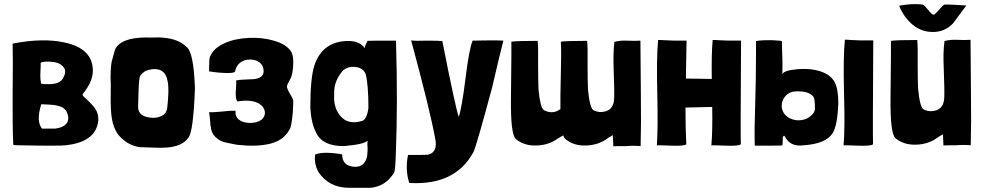

<svg xmlns="http://www.w3.org/2000/svg" viewBox="-20 -692 4665 912"><path d="M243 -396Q194 -404 173 -394Q174 -388 172 -349Q170 -316 176 -294Q259 -285 278 -318Q296 -348 286 -367Q272 -390 243 -396ZM253 -190Q239 -194 215 -195Q182 -196 176 -197Q151 -116 179 -82L181 -81Q236 -81 241 -81Q276 -85 293 -102Q314 -125 296 -162Q282 -185 253 -190ZM294 -2Q266 2 64 -2Q48 -2 43 -4Q39 -93 40 -244Q42 -418 40 -484L41 -485Q183 -513 288 -490Q421 -461 421 -356Q421 -304 374 -247Q369 -240 379 -232Q420 -195 432 -176Q454 -142 444 -102Q424 -17 294 -2Z M526 -456Q553 -514 676 -514Q689 -513 715 -514Q740 -515 754 -513Q826 -508 865 -470Q900 -447 906 -272Q898 -61 874 -37Q845 4 770 9Q745 11 704 9L642 7Q591 -2 556 -37Q511 -77 507 -172Q505 -197 506 -252Q507 -302 505 -325Q505 -366 510 -397ZM642 -318Q639 -294 638 -255Q637 -205 636 -188Q634 -146 679 -136Q719 -126 751 -143Q768 -151 774 -176Q784 -266 777 -302Q766 -379 685 -360Q664 -354 651 -338Q645 -333 642 -318Z M978 -118Q976 -145 973 -158Q973 -159 974 -159H975Q993 -158 1033 -162Q1074 -167 1097 -166H1098L1099 -165Q1096 -140 1113 -125Q1128 -112 1154 -109Q1179 -106 1202 -113Q1225 -121 1233 -136Q1242 -152 1236 -170Q1229 -189 1210 -200Q1174 -221 1107 -210Q1098 -224 1100 -259Q1103 -301 1102 -309V-310Q1114 -313 1141 -314Q1175 -315 1185 -316Q1235 -321 1232 -358Q1231 -382 1212 -396Q1194 -409 1169 -409Q1143 -410 1123 -396Q1102 -381 1097 -354Q1095 -342 1036 -346Q1017 -347 994 -350Q973 -353 973 -353V-354Q973 -414 977 -421Q993 -463 1047 -487Q1096 -509 1162 -512Q1226 -515 1280 -499Q1337 -483 1360 -451Q1373 -435 1373 -399Q1373 -341 1358 -315Q1343 -289 1343 -281Q1343 -271 1358 -245Q1374 -220 1373 -209Q1373 -197 1371 -160Q1365 -91 1355 -76Q1327 -25 1262 -9Q1199 6 1109 -4Q1105 -4 1057 -14Q1028 -20 1013 -33Q986 -53 982 -84Q979 -96 978 -118Z M1567 -228Q1567 -177 1597 -141Q1634 -97 1701 -118Q1723 -126 1730 -179Q1730 -289 1717 -340Q1705 -370 1668 -374Q1634 -378 1609 -357Q1576 -319 1569 -276Q1567 -267 1567 -237ZM1637 200Q1544 200 1493 126Q1471 86 1477 42Q1515 26 1605 41Q1605 94 1659 100Q1712 105 1724 50Q1727 17 1726 11Q1724 -6 1726 -24Q1710 -6 1612 2Q1512 2 1482 -61Q1459 -104 1454 -178Q1454 -321 1473 -380Q1509 -490 1621 -497Q1697 -502 1720 -450Q1703 -458 1726 -498Q1735 -499 1861 -499Q1870 -198 1860 43Q1858 119 1851 130Q1810 194 1740 200Z M2159 -137Q2173 -175 2191 -318Q2208 -458 2225 -499L2294 -500Q2338 -501 2371 -499Q2356 -442 2318 -278Q2242 5 2229 30Q2143 190 1924 177Q1904 116 1918 44Q2010 44 2012 43Q2057 33 2049 -24Q2025 -160 1933 -500Q1957 -497 2009 -499Q2059 -499 2081 -497Q2144 -178 2159 -137Z M2866 -35Q2823 -3 2766 -1Q2705 2 2665 -32Q2659 -38 2655 -49L2631 -35Q2588 -3 2531 -1Q2470 2 2430 -32Q2405 -55 2407 -225Q2410 -485 2409 -494Q2436 -498 2534 -498Q2537 -468 2536 -386Q2536 -302 2538 -266Q2546 -182 2563 -169Q2564 -168 2565 -168Q2567 -167 2567 -167Q2608 -148 2642 -174Q2641 -223 2644 -343Q2647 -452 2644 -494Q2671 -498 2769 -498Q2772 -468 2771 -386Q2771 -302 2773 -266Q2781 -182 2798 -169Q2799 -168 2800 -168Q2802 -167 2802 -167Q2827 -155 2856 -163Q2894 -174 2897 -221Q2899 -259 2895 -356Q2892 -441 2898 -489V-493Q2924 -500 2953 -499Q2997 -497 3022 -499L3024 -253Q3026 -102 3023 2Q2988 -1 2953 2Q2893 2 2893 3Q2894 13 2891 -50Q2871 -39 2866 -35Z M3500 -499H3483Q3446 -498 3393 -501Q3391 -501 3379 -502Q3368 -502 3365 -502V-501Q3359 -433 3361 -317Q3319 -317 3238 -319Q3240 -444 3241 -496V-499H3224Q3187 -498 3134 -501Q3132 -501 3119 -502Q3109 -502 3106 -502V-501Q3098 -420 3102 -255Q3106 -81 3100 -1Q3105 -3 3172 0Q3232 2 3240 -7Q3236 -78 3236 -181Q3229 -181 3363 -184Q3365 -69 3359 -1Q3364 -3 3431 0Q3491 2 3499 -7Q3497 -40 3500 -496Z M3827 -138Q3800 -118 3763 -121Q3730 -125 3710 -146Q3693 -165 3693 -189Q3693 -217 3712 -237Q3732 -258 3763 -258Q3823 -260 3844 -232Q3851 -223 3851 -176Q3851 -156 3827 -138ZM3694 -496Q3694 -499 3648 -501Q3600 -502 3571 -497V-433Q3571 -322 3567 -190Q3563 -87 3565 0Q3688 0 3696 -1Q3697 -2 3697 -8Q3697 -14 3698 -23Q3698 -32 3698 -40Q3704 -52 3708 -44Q3733 7 3798 -2Q3902 -9 3934 -58Q3958 -93 3962 -203Q3962 -270 3944 -303Q3926 -335 3883 -351Q3833 -369 3765 -363Q3700 -357 3696 -338Q3698 -401 3694 -486ZM4128 -500V-497Q4125 -40 4127 -7Q4120 2 4059 0Q3992 -3 3987 -1Q3994 -82 3989 -256Q3985 -422 3993 -502V-503Q3996 -504 4007 -503Q4019 -502 4021 -502Q4074 -499 4111 -500Z M4434 -39Q4391 -7 4334 -5Q4273 -2 4233 -36Q4208 -59 4210 -230Q4213 -489 4212 -498Q4239 -502 4337 -502Q4340 -472 4339 -390Q4339 -306 4341 -270Q4349 -186 4366 -173Q4367 -173 4368 -172Q4370 -172 4370 -171Q4395 -159 4424 -167Q4462 -178 4465 -225Q4467 -261 4463 -361Q4459 -444 4466 -493V-497Q4492 -504 4521 -503Q4565 -501 4590 -503L4592 -257Q4594 -106 4591 -2Q4556 -5 4521 -2Q4461 -2 4461 -1Q4462 9 4459 -54Q4439 -43 4434 -39ZM4285 -670Q4326 -675 4364 -670Q4368 -670 4387 -647Q4406 -623 4414 -622Q4420 -622 4440 -645Q4461 -669 4465 -670Q4476 -672 4570 -666Q4506 -580 4507 -581Q4468 -540 4411 -540Q4338 -540 4287 -603Q4262 -634 4251 -665Q4251 -665 4285 -670Z"/></svg>

Font: Londrina Solid
Style: Regular
Weight: 400
Designer: Marcelo Magalhaes
Foundry: Marcelo Magalh„es
Version: Version 1.001 2011